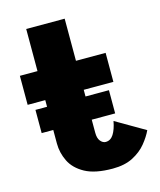

<svg xmlns="http://www.w3.org/2000/svg" viewBox="-107 -778 720 863"><g transform="rotate(-15 252.5 -346.5)"><path d="M311 7Q229 7 182.5 -18.5Q136 -44 116.5 -84Q97 -124 97 -167V-230H43V-338H97V-369H15V-504H97V-700H276V-504H414V-369H276V-338H385V-230H276V-169Q276 -143 287 -130Q298 -117 311 -117Q334 -117 348 -139Q362 -161 369 -199L505 -120Q492 -92 468 -62.5Q444 -33 405.5 -13Q367 7 311 7Z"/></g></svg>

Font: Panamera Black
Style: Regular
Weight: 900
Designer: Bastien Sozeau
Foundry: NBR — Bastien Sozeau
Version: Version 3.002; ttfautohint (v1.8.4.7-5d5b);gftools[0.9.33]